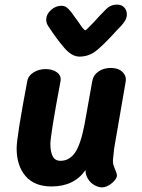

<svg xmlns="http://www.w3.org/2000/svg" viewBox="-20 -805 613 831"><path d="M469 -114Q468 -102 470.5 -93Q473 -84 478 -72Q486 -54 486 -46Q486 -30 464 -12Q442 6 421 6Q407 6 390 -3Q373 -12 361.5 -29.5Q350 -47 350 -69Q301 2 203 2Q129 2 90.5 -43Q52 -88 52 -163Q52 -211 98 -454Q102 -477 125 -491.5Q148 -506 178 -506Q208 -506 227 -491.5Q246 -477 242 -454Q198 -220 198 -181Q198 -149 208 -129Q218 -109 242 -109Q280 -109 304.5 -144Q329 -179 346 -267Q365 -372 379 -452Q383 -479 405.5 -495Q428 -511 460 -511Q492 -511 510 -493.5Q528 -476 524 -452L474 -162ZM529 -743Q529 -730 523.5 -719.5Q518 -709 507 -696L485 -673Q428 -610 396 -585Q364 -560 324 -560Q291 -560 259 -597Q227 -634 190 -690Q180 -704 180 -720Q180 -743 200.5 -761.5Q221 -780 245 -780Q258 -780 267 -774Q276 -768 288 -753Q301 -736 322 -706Q331 -692 338.5 -683Q346 -674 349 -674Q352 -674 362 -684.5Q372 -695 386 -709Q407 -733 438 -764Q458 -785 487 -785Q506 -785 517.5 -773Q529 -761 529 -743Z"/></svg>

Font: Mali
Style: Bold Italic
Weight: 700
Italic angle: -10°
Version: Version 1.000; ttfautohint (v1.6)